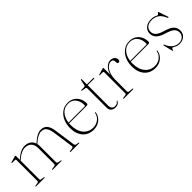

<svg xmlns="http://www.w3.org/2000/svg" viewBox="174 -1448 2365 2365"><g transform="rotate(-45 1356.0 -266.0)"><path d="M136.5 -438.5V-373L141.5 -377.5Q191.5 -421 227.8 -437.2Q264 -453.5 300.5 -453.5Q345 -453.5 377.5 -432Q410 -410.5 423 -369.5L432.5 -377.5Q480.5 -420 514.2 -436.8Q548 -453.5 582.5 -453.5Q635.5 -453.5 664.2 -418Q693 -382.5 702 -316L741 -39.5Q744 -19 765 -15.5L794.5 -11Q803.5 -10 803.5 -5Q803.5 0 795.5 0H650.5Q641.5 0 641.5 -5Q641.5 -10.5 652 -12L688.5 -17Q713 -20 709.5 -39.5L670.5 -311.5Q661.5 -374 637.8 -404.5Q614 -435 569 -435Q514.5 -435 439 -369L426.5 -357.5Q431 -338.5 431 -316V-39.5Q431 -20 455 -15.5L484.5 -11Q493.5 -10 493.5 -5Q493.5 0 485.5 0H340.5Q331.5 0 331.5 -5Q331.5 -10.5 342 -12L378.5 -17Q399.5 -20 399.5 -39.5V-311.5Q399.5 -374.5 368.2 -404.8Q337 -435 287 -435Q256.5 -435 222.8 -419.8Q189 -404.5 148.5 -369L136.5 -358.5V-34.5Q136.5 -19.5 155.5 -17L190 -12Q200 -10.5 200 -5Q200 0 191.5 0H48Q40.5 0 40.5 -5Q40.5 -9.5 49.5 -11L86.5 -17Q105.5 -20 105.5 -34V-402Q105.5 -413 95 -413H44.5Q36.5 -413 36.5 -417.5Q36.5 -421 44.5 -424L112.5 -444.5Q123 -448 128.5 -448Q136.5 -448 136.5 -438.5Z M1212.5 -280Q1212.5 -261 1187.5 -261H883Q882 -247 882 -232Q882 -128 931.2 -70.5Q980.5 -13 1057 -13Q1110.5 -13 1150.8 -44.2Q1191 -75.5 1200 -124Q1201 -130.5 1206 -130.5Q1212.5 -130.5 1211.5 -123Q1202.5 -66 1156.5 -28Q1110.5 10 1046 10Q955.5 10 902.8 -50.2Q850 -110.5 850 -213.5Q850 -280 875 -334.8Q900 -389.5 944.8 -421.8Q989.5 -454 1049.5 -454Q1097 -454 1133.8 -432Q1170.5 -410 1191.5 -370.8Q1212.5 -331.5 1212.5 -280ZM1046 -442Q978.5 -442 936.2 -395Q894 -348 884.5 -273H1161.5Q1177 -273 1177 -286.5Q1177 -356.5 1141.8 -399.2Q1106.5 -442 1046 -442Z M1330 -425.5 1288 -432.5Q1274.5 -435.5 1274.5 -440.5Q1274.5 -445.5 1281.5 -445.5H1323Q1344.5 -445.5 1347 -458L1363.5 -532Q1365.5 -541.5 1371.5 -541.5Q1378 -541.5 1378 -535.5V-445.5H1489.5Q1498 -445.5 1498 -439.5Q1498 -432 1483.5 -432H1378V-78.5Q1378 -45 1392.8 -27.8Q1407.5 -10.5 1433.5 -10.5Q1463 -10.5 1474.5 -22.5Q1486 -34.5 1496 -43.5Q1501.5 -45 1501 -38Q1495 -20.5 1475.8 -7.2Q1456.5 6 1428.5 6Q1392.5 6 1369.5 -13.8Q1346.5 -33.5 1346.5 -74V-406.5Q1346.5 -422 1330 -425.5Z M1665.5 -438.5V-324Q1682 -387 1717.2 -420.2Q1752.5 -453.5 1791.5 -453.5Q1828 -453.5 1848.5 -434.5Q1869 -415.5 1869 -387.5Q1869 -374.5 1862.8 -366.5Q1856.5 -358.5 1847 -358.5Q1837.5 -358.5 1831 -364.8Q1824.5 -371 1824.5 -384V-397Q1824.5 -436.5 1783.5 -436.5Q1756 -436.5 1728.8 -413.2Q1701.5 -390 1683.5 -345.2Q1665.5 -300.5 1665.5 -234.5V-34.5Q1665.5 -19 1684.5 -17L1734 -12Q1744 -11 1744 -5Q1744 0 1735.5 0H1577.5Q1569.5 0 1569.5 -5.5Q1569.5 -10.5 1579.5 -12L1615.5 -17Q1634.5 -19.5 1634.5 -34V-402Q1634.5 -413 1624 -413H1573.5Q1565.5 -413 1565.5 -417.5Q1565.5 -421 1573.5 -424L1641.5 -444.5Q1652 -448 1657.5 -448Q1665.5 -448 1665.5 -438.5Z M2287 -280Q2287 -261 2262 -261H1957.5Q1956.5 -247 1956.5 -232Q1956.5 -128 2005.8 -70.5Q2055 -13 2131.5 -13Q2185 -13 2225.2 -44.2Q2265.5 -75.5 2274.5 -124Q2275.5 -130.5 2280.5 -130.5Q2287 -130.5 2286 -123Q2277 -66 2231 -28Q2185 10 2120.5 10Q2030 10 1977.2 -50.2Q1924.5 -110.5 1924.5 -213.5Q1924.5 -280 1949.5 -334.8Q1974.5 -389.5 2019.2 -421.8Q2064 -454 2124 -454Q2171.5 -454 2208.2 -432Q2245 -410 2266 -370.8Q2287 -331.5 2287 -280ZM2120.5 -442Q2053 -442 2010.8 -395Q1968.5 -348 1959 -273H2236Q2251.5 -273 2251.5 -286.5Q2251.5 -356.5 2216.2 -399.2Q2181 -442 2120.5 -442Z M2539.5 -3Q2584 -3 2611.2 -27.8Q2638.5 -52.5 2638.5 -92.5Q2638.5 -131 2610 -157Q2581.5 -183 2507 -205.5Q2430 -228.5 2398.2 -261.8Q2366.5 -295 2366.5 -340Q2366.5 -391.5 2403.2 -423.2Q2440 -455 2502.5 -455Q2544.5 -455 2566.5 -443.8Q2588.5 -432.5 2598.5 -432.5Q2608 -432.5 2614.5 -443.8Q2621 -455 2627 -455Q2631.5 -455 2634 -448.5L2673.5 -330Q2677.5 -320 2671 -317.5Q2664 -314.5 2660.5 -322.5Q2632.5 -391 2592.5 -416.5Q2552.5 -442 2502.5 -442Q2448.5 -442 2419.2 -416.8Q2390 -391.5 2390 -349.5Q2390 -313.5 2417.5 -285.8Q2445 -258 2522.5 -235.5Q2597.5 -214 2629.5 -182.2Q2661.5 -150.5 2661.5 -100.5Q2661.5 -52.5 2628.2 -21.2Q2595 10 2537 10Q2510.5 10 2492 2.2Q2473.5 -5.5 2461.5 -13Q2449.5 -20.5 2442 -20.5Q2437 -20.5 2433.8 -13.2Q2430.5 -6 2427.5 1.5Q2424.5 9 2420.5 9Q2415.5 9 2414.5 3.5L2387.5 -106.5Q2383.5 -122 2389 -124Q2395 -126 2399 -115.5Q2424.5 -54 2462.5 -28.5Q2500.5 -3 2539.5 -3Z"/></g></svg>

Font: Fraunces 72pt S000 Thin
Style: Regular
Weight: 100
Version: Version 1.000; ttfautohint (v1.8.3)